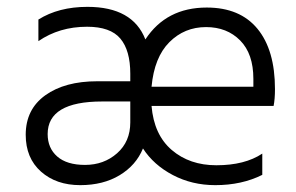

<svg xmlns="http://www.w3.org/2000/svg" viewBox="-20 -535 862 560"><path d="M397 -102Q377 -53 329 -24Q281 5 214 5Q144 5 99.5 -34.5Q55 -74 55 -142Q55 -216 112 -257Q169 -298 264 -298H360V-320Q360 -388 331 -422.5Q302 -457 234 -457Q153 -457 92 -415V-478Q151 -515 235 -515Q367 -515 404 -420Q465 -513 583 -513Q680 -513 731 -451Q782 -389 782 -275Q782 -246 778 -226H422Q429 -142 481 -97.5Q533 -53 611 -53Q694 -53 745 -87V-25Q685 5 608 5Q540 5 484 -24.5Q428 -54 397 -102ZM119 -144Q119 -103 147 -78.5Q175 -54 228 -54Q283 -54 321.5 -88Q360 -122 360 -178V-239H278Q119 -239 119 -144ZM581 -456Q518 -456 474 -412Q430 -368 422 -282H719V-305Q719 -378 680.5 -417Q642 -456 581 -456Z"/></svg>

Font: Hind Madurai Light
Style: Regular
Weight: 300
Designer: Jyotish Sonowal
Foundry: Indian Type Foundry
Version: Version 1.001;PS 1.0;hotconv 1.0.86;makeotf.lib2.5.63406; tt